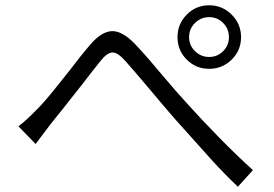

<svg xmlns="http://www.w3.org/2000/svg" viewBox="-20 -730 1040 728"><path d="M120 -315Q150 -345 192.5 -398.5Q235 -452 244 -463Q288 -521 318 -556Q365 -612 406 -612Q444 -612 489 -566Q526 -528 592 -449Q658 -371 689 -338Q740 -281 809 -210.5Q878 -140 939 -85L882 -22Q832 -69 779.5 -127Q727 -185 645 -277Q609 -318 553 -385Q477 -475 456 -498Q427 -531 407 -531Q396 -531 384.5 -522.5Q373 -514 358 -495Q333 -464 290 -408Q201 -295 173 -261Q131 -206 115 -184L50 -251Q80 -274 120 -315ZM773 -514Q804 -514 826 -536Q848 -558 848 -589Q848 -621 826 -643Q804 -665 773 -665Q742 -665 719.5 -643Q697 -621 697 -589Q697 -558 719.5 -536Q742 -514 773 -514ZM773 -710Q823 -710 858.5 -674.5Q894 -639 894 -589Q894 -539 858.5 -504Q823 -469 773 -469Q723 -469 688 -504Q653 -539 653 -589Q653 -639 688 -674.5Q723 -710 773 -710Z"/></svg>

Font: Sinter Normal
Style: Regular
Weight: 350
Foundry: Adobe & rsms
Version: Version 1.000